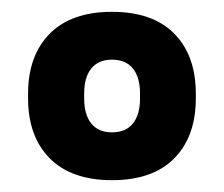

<svg xmlns="http://www.w3.org/2000/svg" viewBox="-20 -675 379 325"><path d="M169.5 -370Q101 -370 64.2 -407Q27.5 -444 27.5 -509V-516Q27.5 -581 64.2 -618Q101 -655 169.5 -655Q238.5 -655 275 -618Q311.5 -581 311.5 -516V-509Q311.5 -444 275 -407Q238.5 -370 169.5 -370ZM169.5 -451Q193 -451 205 -466Q217 -481 217 -508V-517Q217 -544 205 -559Q193 -574 169.5 -574Q146.5 -574 134.5 -559Q122.5 -544 122.5 -517V-508Q122.5 -481 134.5 -466Q146.5 -451 169.5 -451Z"/></svg>

Font: Anek Malayalam Medium
Style: Bold
Weight: 700
Version: Version 1.003